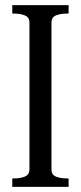

<svg xmlns="http://www.w3.org/2000/svg" viewBox="-20 -730 316 750"><path d="M95 -69V-642Q95 -663 76.5 -670Q58 -677 34 -677H28V-710H248V-677H242Q217 -677 199 -670Q181 -663 181 -641V-68Q181 -47 199 -40Q217 -33 242 -33H248V0H28V-33H34Q58 -33 76.5 -40Q95 -47 95 -69Z"/></svg>

Font: Roboto Serif 120pt ExtraCondensed
Style: Regular
Weight: 400
Width: 2
Designer: Greg Gazdowicz
Foundry: Commercial Type
Version: Version 1.008